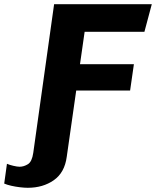

<svg xmlns="http://www.w3.org/2000/svg" viewBox="-125 -706 745 912"><path d="M7 186Q-9 186 -30 183.5Q-51 181 -71 176.5Q-91 172 -105 166L-92 72Q-81 77 -62 81.5Q-43 86 -32 86Q-12 86 7.5 74Q27 62 33 20L132 -686H596L561 -555H277L255 -401H511L493 -276H237L192 39Q182 114 130.5 150Q79 186 7 186Z"/></svg>

Font: Chivo Mono
Style: Bold Italic
Weight: 700
Italic angle: -8.05°
Monospace: yes
Version: Version 1.008